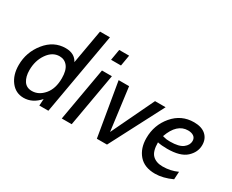

<svg xmlns="http://www.w3.org/2000/svg" viewBox="-108 -1133 1844 1526"><g transform="rotate(30 813.5 -370.0)"><path d="M407 0H324L328 -62Q265 10 184 10Q111 10 66 -48.5Q21 -107 21 -197Q21 -315 95.5 -407.5Q170 -500 279 -500Q361 -500 393 -438L448 -750H539ZM269 -420Q204 -420 159.5 -356Q115 -292 115 -205Q115 -145 139.5 -107.5Q164 -70 214 -70Q276 -70 323.5 -125.5Q371 -181 371 -277Q371 -349 343 -384.5Q315 -420 269 -420Z M727 -600H636L653 -700H744ZM621 0H530L616 -490H707Z M1200 -490 945 0H852L769 -490H865L916 -99L1103 -490Z M1603 -375Q1603 -309 1549 -259.5Q1495 -210 1375 -210Q1324 -210 1287 -218Q1287 -136 1320.5 -103Q1354 -70 1414 -70Q1487 -70 1549 -99L1545 -28Q1462 10 1390 10Q1292 10 1241 -49Q1190 -108 1190 -202Q1190 -322 1265.5 -411Q1341 -500 1457 -500Q1527 -500 1565 -466Q1603 -432 1603 -375ZM1448 -420Q1346 -420 1297 -281Q1304 -280 1313.5 -277Q1323 -274 1335 -272.5Q1347 -271 1367 -271Q1448 -271 1484 -299Q1520 -327 1520 -364Q1520 -392 1500 -406Q1480 -420 1448 -420Z"/></g></svg>

Font: Cabin
Style: Italic
Weight: 400
Designer: Pablo Impallari
Foundry: Pablo Impallari. www.impallari.com Igino Marini. www.ikern.com
Version: Version 1.005